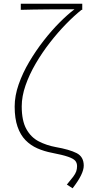

<svg xmlns="http://www.w3.org/2000/svg" viewBox="-20 -814 471 1034"><path d="M371 200 340 180Q362 154 374 138Q386 122 390.5 109Q395 96 395 81Q395 63 385 51.5Q375 40 346 30Q317 20 260 9Q218 1 181.5 -15Q145 -31 117.5 -59Q90 -87 74.5 -131.5Q59 -176 59 -240Q59 -298 80.5 -359.5Q102 -421 137.5 -481Q173 -541 215.5 -595.5Q258 -650 301.5 -693.5Q345 -737 381 -764Q353 -764 315.5 -764Q278 -764 236.5 -763.5Q195 -763 157.5 -762.5Q120 -762 92 -761V-794H423V-761H419Q380 -730 336 -685Q292 -640 249.5 -585.5Q207 -531 172.5 -472Q138 -413 117.5 -354Q97 -295 97 -241Q97 -164 122 -119Q147 -74 189 -52.5Q231 -31 280 -22Q354 -9 392.5 10.5Q431 30 431 78Q431 100 416.5 130Q402 160 371 200Z"/></svg>

Font: Noto Sans KR Thin
Style: Regular
Weight: 100
Designer: Ryoko NISHIZUKA 西塚涼子 (kana, bopomofo & ideographs); Paul D. Hunt (Latin, Greek & Cyrillic); Sandoll Communications 산돌커뮤니
Foundry: Adobe
Version: Version 2.004-H2;hotconv 1.0.118;makeotfexe 2.5.65603